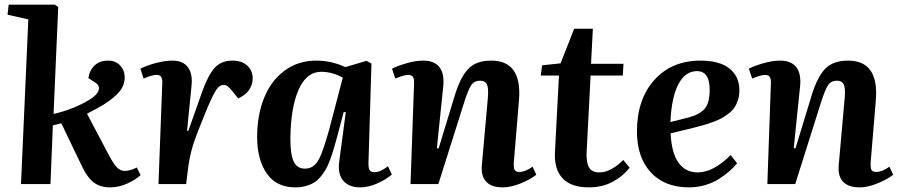

<svg xmlns="http://www.w3.org/2000/svg" viewBox="-20 -787 3844 821"><path d="M69.8 0 101.1 -704.1 12.2 -724.1 17.1 -767.1H214.8L229 -756.8L209 -299.8Q293.5 -318.8 362.8 -360.8Q395 -380.4 401.6 -400.4Q408.2 -420.4 387.2 -434.1L357.9 -453.1Q363.3 -487.8 385.3 -507.8Q407.2 -527.8 441.9 -527.8Q474.6 -527.8 493.9 -506.8Q513.2 -485.8 513.2 -457Q513.2 -422.9 491.2 -395.8Q469.2 -368.7 421.9 -338.9Q396.5 -323.7 352.1 -300.8L446.8 -121.1Q465.8 -85.9 480.2 -71Q494.6 -56.2 513.2 -56.2Q536.6 -56.2 564.9 -70.8L581.1 -38.1Q561.5 -19.5 525.4 -2.7Q489.3 14.2 451.2 14.2Q409.2 14.2 381.8 -6.1Q354.5 -26.4 333 -70.8L242.2 -259.8Q240.7 -259.3 206.1 -251L195.8 0Z M657.7 0 673.8 -429.2Q674.8 -448.2 669.7 -457.5Q664.6 -466.8 649.9 -466.8Q631.3 -466.8 593.8 -451.2L580.6 -493.2Q608.9 -507.8 647.7 -517.8Q686.5 -527.8 716.8 -527.8Q763.2 -527.8 783.9 -499Q804.7 -470.2 798.8 -418L779.8 -228H785.6L843.8 -393.1Q870.1 -466.3 897.9 -497.1Q925.8 -527.8 974.6 -527.8Q1014.6 -527.8 1037.6 -506.1Q1060.5 -484.4 1060.5 -452.1Q1060.5 -424.3 1044.7 -401.9Q1028.8 -379.4 998.5 -366.2L973.6 -397Q961.4 -412.1 953.4 -418Q945.3 -423.8 935.5 -423.8Q919.4 -423.8 905 -403.3Q890.6 -382.8 861.8 -314Q819.3 -210.9 805.9 -168Q792.5 -125 785.6 -77.1L775.9 0Z M1568.4 -515.1 1555.7 -94.2Q1554.7 -70.3 1559.8 -60.5Q1564.9 -50.8 1581.5 -50.8Q1607.4 -50.8 1638.7 -76.2L1655.8 -41Q1634.3 -21.5 1595.5 -3.7Q1556.6 14.2 1519.5 14.2Q1471.7 14.2 1447.5 -14.6Q1423.3 -43.5 1430.7 -97.2L1458.5 -307.1L1449.7 -308.1L1417.5 -187Q1409.7 -159.2 1403.8 -139.9Q1397.9 -120.6 1389.2 -97.7Q1380.4 -74.7 1371.3 -59.8Q1362.3 -44.9 1349.4 -29.5Q1336.4 -14.2 1321.3 -5.4Q1306.2 3.4 1286.4 8.8Q1266.6 14.2 1242.7 14.2Q1162.1 14.2 1120.8 -44.9Q1079.6 -104 1079.6 -201.2Q1079.6 -295.4 1109.6 -369.1Q1139.6 -442.9 1197.5 -485.4Q1255.4 -527.8 1332.5 -527.8Q1397.5 -527.8 1456.5 -500L1547.4 -526.9ZM1283.7 -65.9Q1299.8 -65.9 1311.5 -72Q1323.2 -78.1 1333.7 -90.8Q1344.2 -103.5 1354.5 -129.9Q1364.7 -156.2 1375 -189.7Q1385.3 -223.1 1399.4 -277.8L1445.8 -455.1Q1400.4 -480 1353.5 -480Q1290.5 -480 1256.8 -403.3Q1223.1 -326.7 1221.7 -196.8Q1221.2 -127 1235.8 -96.4Q1250.5 -65.9 1283.7 -65.9Z M2257.3 -74.2 2273.4 -40Q2250.5 -21 2207.8 -3.4Q2165 14.2 2130.4 14.2Q2081.5 14.2 2058.8 -10.3Q2036.1 -34.7 2040.5 -81.1L2066.4 -372.1Q2069.3 -411.6 2061.8 -426.8Q2054.2 -441.9 2033.2 -441.9Q2007.3 -441.9 1994.4 -422.1Q1981.4 -402.3 1962.4 -341.8L1854.5 0H1735.4L1750.5 -430.2Q1751.5 -449.2 1745.8 -458Q1740.2 -466.8 1725.6 -466.8Q1708.5 -466.8 1670.4 -451.2L1656.2 -493.2Q1675.8 -503.9 1716.1 -515.9Q1756.3 -527.8 1789.6 -527.8Q1836.9 -527.8 1858.6 -500.5Q1880.4 -473.1 1875.5 -419.9L1848.1 -153.8L1855.5 -151.9L1924.3 -377.9Q1948.7 -457.5 1982.4 -492.7Q2016.1 -527.8 2080.6 -527.8Q2212.9 -527.8 2199.2 -358.9L2177.2 -94.2Q2175.8 -70.3 2180.2 -61Q2184.6 -51.8 2201.2 -51.8Q2226.1 -51.8 2257.3 -74.2Z M2292 -463.9 2298.3 -507.8 2377 -516.1 2435.1 -664.1H2515.1L2507.3 -514.2H2646L2643.1 -463.9H2505.4L2488.3 -133.8Q2486.8 -90.3 2499.3 -70.1Q2511.7 -49.8 2543 -49.8Q2591.8 -49.8 2645 -103L2672.4 -69.8Q2642.6 -32.2 2598.6 -9Q2554.7 14.2 2498 14.2Q2421.9 14.2 2385.5 -24.7Q2349.1 -63.5 2353 -137.2L2370.1 -463.9Z M2975.6 -527.8Q3057.1 -527.8 3099.4 -493.9Q3141.6 -460 3141.6 -400.9Q3141.6 -378.9 3136 -360.6Q3130.4 -342.3 3121.3 -328.4Q3112.3 -314.5 3096.9 -302.5Q3081.5 -290.5 3066.9 -282.2Q3052.2 -273.9 3030.3 -265.9Q3008.3 -257.8 2990.7 -252.7Q2973.1 -247.6 2947.8 -241.2L2847.7 -216.8Q2851.1 -134.8 2880.6 -92.3Q2910.2 -49.8 2963.4 -49.8Q3030.3 -49.8 3104.5 -124L3131.8 -88.9Q3118.2 -71.8 3099.9 -55.7Q3081.5 -39.6 3055.7 -22.7Q3029.8 -5.9 2996.1 4.2Q2962.4 14.2 2926.8 14.2Q2821.3 14.2 2762.5 -50.3Q2703.6 -114.7 2703.6 -225.1Q2703.6 -361.8 2777.8 -444.8Q2852.1 -527.8 2975.6 -527.8ZM3014.6 -402.8Q3014.6 -482.9 2960.4 -482.9Q2910.6 -482.9 2881.1 -427.5Q2851.6 -372.1 2846.7 -265.1L2922.4 -284.2Q2971.7 -296.9 2993.2 -322Q3014.6 -347.2 3014.6 -402.8Z M3783.2 -74.2 3799.3 -40Q3776.4 -21 3733.6 -3.4Q3690.9 14.2 3656.2 14.2Q3607.4 14.2 3584.7 -10.3Q3562 -34.7 3566.4 -81.1L3592.3 -372.1Q3595.2 -411.6 3587.6 -426.8Q3580.1 -441.9 3559.1 -441.9Q3533.2 -441.9 3520.3 -422.1Q3507.3 -402.3 3488.3 -341.8L3380.4 0H3261.2L3276.4 -430.2Q3277.3 -449.2 3271.7 -458Q3266.1 -466.8 3251.5 -466.8Q3234.4 -466.8 3196.3 -451.2L3182.1 -493.2Q3201.7 -503.9 3241.9 -515.9Q3282.2 -527.8 3315.4 -527.8Q3362.8 -527.8 3384.5 -500.5Q3406.2 -473.1 3401.4 -419.9L3374 -153.8L3381.3 -151.9L3450.2 -377.9Q3474.6 -457.5 3508.3 -492.7Q3542 -527.8 3606.4 -527.8Q3738.8 -527.8 3725.1 -358.9L3703.1 -94.2Q3701.7 -70.3 3706.1 -61Q3710.4 -51.8 3727.1 -51.8Q3752 -51.8 3783.2 -74.2Z"/></svg>

Font: Literata SemiBold
Style: Italic
Weight: 650
Italic angle: -2.39999°
Designer: Latin by Veronika Burian and Jose Scaglione. Greek by Irene Vlachou. Cyrillic by Vera Evstafieva
Foundry: TypeTogether
Version: Version 3.021